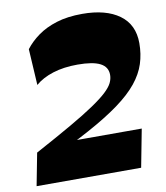

<svg xmlns="http://www.w3.org/2000/svg" viewBox="-83 -813 762 883"><g transform="rotate(-10 298.0 -372.0)"><path d="M16.5 0 45.7 -151.7Q147 -206.5 216.6 -246.6Q286.3 -286.7 329.9 -316.4Q373.5 -346 397 -368.1Q420.5 -390.3 429.4 -408.6Q438.3 -427 438.3 -445.8Q438.3 -482.8 404.3 -500.4Q370.3 -518 298.5 -518Q234 -518 183.6 -502.1Q133.3 -486.3 100.7 -457.8L90.7 -626.7Q115.5 -659.2 152.1 -685.6Q188.7 -712 240.1 -728Q291.5 -744 360.2 -744Q470.5 -744 533.2 -698.5Q596 -653 596 -566Q596 -515.3 581.6 -470.5Q567.2 -425.8 533 -383.4Q498.7 -341 440 -298Q381.2 -255 293.7 -207.4Q206.2 -159.7 84 -103L123.7 -177H538.7L504.7 0Z"/></g></svg>

Font: Savate ExtraLight
Style: Italic
Weight: 200
Italic angle: -11°
Designer: Max Esnée
Foundry: Plomb Type
Version: Version 2.000